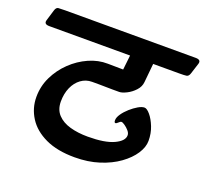

<svg xmlns="http://www.w3.org/2000/svg" viewBox="-177 -738 955 891"><g transform="rotate(20 301.0 -293.0)"><path d="M-65 -534 -49 -587Q-44 -604 -33 -605Q-22 -606 0 -606H645Q673 -606 666 -584L649 -531Q644 -515 633 -513.5Q622 -512 600 -512H469L460 -419Q458 -396 440.5 -377Q423 -358 401 -347Q379 -336 365 -336Q348 -336 331.5 -336Q315 -336 298 -336.5Q281 -337 264.5 -337Q248 -337 231 -337Q201 -337 177 -319.5Q153 -302 139.5 -271.5Q126 -241 126 -202Q126 -162 149 -137.5Q172 -113 211 -102Q250 -91 299 -91Q383 -91 427 -111.5Q471 -132 471 -160Q471 -171 461.5 -182Q452 -193 440.5 -201Q429 -209 423 -209Q418 -209 410.5 -201.5Q403 -194 398 -194Q395 -194 393.5 -197Q392 -200 392 -206Q392 -220 404 -237.5Q416 -255 434 -271Q452 -287 470 -297.5Q488 -308 501 -308Q513 -308 529.5 -288.5Q546 -269 558.5 -237.5Q571 -206 571 -169Q571 -138 549.5 -105Q528 -72 488.5 -43.5Q449 -15 394.5 2.5Q340 20 274 20Q188 20 129.5 -7.5Q71 -35 41.5 -81.5Q12 -128 12 -183Q12 -236 34.5 -282.5Q57 -329 94.5 -365Q132 -401 178 -421.5Q224 -442 271 -441L347 -440Q349 -457 351 -475.5Q353 -494 355 -512H-44Q-72 -512 -65 -534Z"/></g></svg>

Font: Alkatra
Style: Regular
Weight: 400
Designer: Suman Bhandary
Version: Version 1.100;gftools[0.9.22]